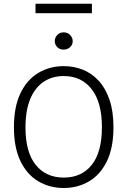

<svg xmlns="http://www.w3.org/2000/svg" viewBox="-20 -974 667 1006"><path d="M314 11Q240.5 11 181.2 -23.8Q122 -58.5 87.5 -129.2Q53 -200 53 -307Q53 -414.5 87.2 -485.5Q121.5 -556.5 180.8 -592Q240 -627.5 314 -627.5Q367 -627.5 414 -608.8Q461 -590 497 -551Q533 -512 553.8 -451.2Q574.5 -390.5 574.5 -307Q574.5 -200 540 -129.2Q505.5 -58.5 446.5 -23.8Q387.5 11 314 11ZM314 -43.5Q407.5 -43.5 460.8 -110.2Q514 -177 514 -308Q514 -437.5 460.5 -506.5Q407 -575.5 314 -575.5Q253 -575.5 208 -545Q163 -514.5 138.2 -454.8Q113.5 -395 113.5 -307Q113.5 -176.5 167.2 -110Q221 -43.5 314 -43.5ZM313.5 -714Q292.5 -714 279.8 -727.2Q267 -740.5 267 -758.5Q267 -776.5 279.8 -790.5Q292.5 -804.5 313.5 -804.5Q334.5 -804.5 347.8 -790.2Q361 -776 361 -758.5Q361 -740 347.2 -727Q333.5 -714 313.5 -714ZM461.5 -905H166V-954.5H461.5Z"/></svg>

Font: Betina Sans Light
Style: Regular
Weight: 300
Designer: Jonathan Pinhorn (font) & Cristiano Sobral (main changes)
Version: Version 2.001;October 6, 2020;FontCreator 13.0.0.2681 64-bit